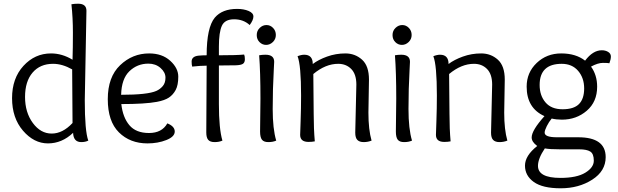

<svg xmlns="http://www.w3.org/2000/svg" viewBox="-20 -763 3333 1035"><path d="M446 -705 437 -223Q437 -56 456 -5Q440 3 418 3Q376 3 374 -47Q314 10 238.5 10Q163 10 104 -58.5Q45 -127 45 -234Q45 -341 106.5 -408Q168 -475 255 -475Q315 -475 371 -441Q373 -505 373 -586.5Q373 -668 365 -740Q381 -743 401 -743Q446 -743 446 -705ZM369 -389Q316 -419 266 -419Q196 -419 155.5 -371.5Q115 -324 115 -240.5Q115 -157 157 -100Q199 -43 258.5 -43Q318 -43 371 -100Q369 -358 369 -389Z M784 -475Q854 -475 897.5 -435.5Q941 -396 941 -350Q941 -304 927 -278Q913 -252 890.5 -237Q868 -222 826 -214Q762 -202 634 -202Q642 -130 677.5 -88Q713 -46 783 -46Q853 -46 882 -98Q922 -82 922 -54Q922 -26 876.5 -8Q831 10 775 10Q681 10 621 -49.5Q561 -109 561 -228.5Q561 -348 627.5 -411.5Q694 -475 784 -475ZM780 -420Q720 -420 677.5 -379Q635 -338 633 -252Q776 -252 823 -273Q843 -282 857.5 -299Q872 -316 872 -344.5Q872 -373 845.5 -396.5Q819 -420 780 -420Z M1092 -49 1094 -409Q1061 -409 1016 -404Q1013 -414 1013 -431Q1013 -459 1050 -463Q1072 -465 1094 -465Q1094 -615 1138 -668Q1178 -715 1258 -715Q1294 -715 1320 -704Q1346 -693 1346 -674Q1346 -655 1326 -628Q1292 -659 1242 -659Q1192 -659 1176 -624Q1160 -589 1160 -512V-465Q1257 -465 1296 -469Q1300 -461 1300 -443.5Q1300 -426 1289.5 -419Q1279 -412 1251.5 -411Q1224 -410 1160 -410V-202Q1160 -69 1179 -5Q1161 3 1137 3Q1113 3 1102.5 -9Q1092 -21 1092 -49Z M1382 -54 1384 -231Q1384 -374 1377 -465Q1393 -468 1411 -468Q1458 -468 1458 -430Q1458 -425 1456 -390Q1450 -283 1450 -175.5Q1450 -68 1469 -5Q1451 3 1426.5 3Q1402 3 1392 -10Q1382 -23 1382 -54ZM1467 -574.5Q1467 -552 1451 -536.5Q1435 -521 1414.5 -521Q1394 -521 1379 -536Q1364 -551 1364 -574Q1364 -597 1380 -612.5Q1396 -628 1416.5 -628Q1437 -628 1452 -612.5Q1467 -597 1467 -574.5Z M1895 -48 1901 -307Q1901 -363 1873.5 -391Q1846 -419 1803 -419Q1735 -419 1669 -364Q1671 -228 1671 -148.5Q1671 -69 1677 -1Q1661 2 1643 2Q1598 2 1598 -36Q1598 -40 1600.5 -109.5Q1603 -179 1603 -248Q1603 -412 1584 -460Q1604 -468 1620 -468Q1666 -468 1666 -418Q1696 -441 1743 -458Q1790 -475 1842 -475Q1894 -475 1931.5 -441.5Q1969 -408 1969 -334L1966 -156Q1966 -64 1983 -5Q1963 3 1940.5 3Q1918 3 1906.5 -8.5Q1895 -20 1895 -48Z M2114 -54 2116 -231Q2116 -374 2109 -465Q2125 -468 2143 -468Q2190 -468 2190 -430Q2190 -425 2188 -390Q2182 -283 2182 -175.5Q2182 -68 2201 -5Q2183 3 2158.5 3Q2134 3 2124 -10Q2114 -23 2114 -54ZM2199 -574.5Q2199 -552 2183 -536.5Q2167 -521 2146.5 -521Q2126 -521 2111 -536Q2096 -551 2096 -574Q2096 -597 2112 -612.5Q2128 -628 2148.5 -628Q2169 -628 2184 -612.5Q2199 -597 2199 -574.5Z M2627 -48 2633 -307Q2633 -363 2605.5 -391Q2578 -419 2535 -419Q2467 -419 2401 -364Q2403 -228 2403 -148.5Q2403 -69 2409 -1Q2393 2 2375 2Q2330 2 2330 -36Q2330 -40 2332.5 -109.5Q2335 -179 2335 -248Q2335 -412 2316 -460Q2336 -468 2352 -468Q2398 -468 2398 -418Q2428 -441 2475 -458Q2522 -475 2574 -475Q2626 -475 2663.5 -441.5Q2701 -408 2701 -334L2698 -156Q2698 -64 2715 -5Q2695 3 2672.5 3Q2650 3 2638.5 -8.5Q2627 -20 2627 -48Z M2917 37Q2880 92 2880 131Q2880 196 3001 196Q3089 196 3135 168Q3181 140 3181 103Q3181 66 3162 54Q3143 42 3103 42H3000Q2943 42 2917 37ZM3008 -419Q2889 -419 2889 -305Q2889 -248 2920.5 -211Q2952 -174 3012.5 -174Q3073 -174 3101 -202Q3129 -230 3129 -286.5Q3129 -343 3096.5 -381Q3064 -419 3008 -419ZM3009 -118Q2979 -118 2954 -124Q2939 -106 2927.5 -83Q2916 -60 2916 -48Q2916 -23 2982 -23H3097Q3245 -23 3245 84Q3245 159 3172.5 205.5Q3100 252 3002.5 252Q2905 252 2857.5 218Q2810 184 2810 130Q2810 76 2876 24Q2846 2 2846 -22Q2846 -60 2915 -137Q2819 -180 2819 -296Q2819 -372 2873 -423.5Q2927 -475 3005.5 -475Q3084 -475 3134 -436Q3176 -492 3224 -492Q3244 -492 3258.5 -483Q3273 -474 3273 -458.5Q3273 -443 3265 -422Q3257 -424 3230 -424Q3203 -424 3166 -404Q3199 -358 3199 -296Q3199 -214 3143 -166Q3087 -118 3009 -118Z"/></svg>

Font: Overlock
Style: Regular
Weight: 400
Designer: Dario Muhafara
Foundry: Dario Manuel Muhafara
Version: Version 1.001